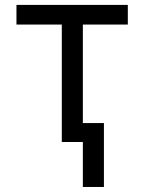

<svg xmlns="http://www.w3.org/2000/svg" viewBox="-20 -565 574 764"><path d="M393.5 179H309.7V0H225.9V-467.3H45.5V-545.5H488.6V-467.3H309.7V-75.3H393.5Z"/></svg>

Font: Linik Sans
Style: Regular
Weight: 400
Designer: Rasmus Andersson (font), Marc Monis (original base), Kil Hyung-jin (Pretendard portions), Cristiano Sobral (main changes
Foundry: rsms
Version: Version 3.018;May 31, 2022;FontCreator 14.0.0.2814 64-bit; t